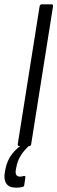

<svg xmlns="http://www.w3.org/2000/svg" viewBox="-59 -675 265 887"><path d="M30 0Q22 0 23 -9L124 -646Q126 -655 134 -655H179Q187 -655 186 -646L85 -9Q84 0 76 0ZM15 192Q-18 192 -30.5 172Q-43 152 -36 118L-34 106Q-26 66 -4 37.5Q18 9 57 -17L78 -4Q53 18 37 43.5Q21 69 16 100L14 110Q9 141 34 141Q43 141 50 138Q60 136 58 146L53 180Q52 188 44 189Q32 192 15 192Z"/></svg>

Font: Sofia Sans Extra Condensed
Style: Italic
Weight: 400
Italic angle: -9°
Designer: Botio Nikoltchev, Ani Petrova
Foundry: lettersoup
Version: Version 4.101; ttfautohint (v1.8.4.7-5d5b)